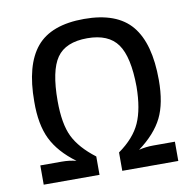

<svg xmlns="http://www.w3.org/2000/svg" viewBox="-79 -783 876 864"><g transform="rotate(-10 359.5 -351.5)"><path d="M52 -88H150Q185 -88 216 -80Q139 -137 106.5 -204Q74 -271 75 -375Q75 -542 142 -622.5Q209 -703 360 -703Q510 -703 577 -622Q644 -541 644 -374Q644 -268 611.5 -202.5Q579 -137 502 -80Q534 -88 568 -88H667V0H411V-84Q483 -135 511 -197.5Q539 -260 540 -362Q539 -498 497.5 -556.5Q456 -615 359 -615Q260 -615 219.5 -556.5Q179 -498 179 -360Q179 -255 207.5 -196.5Q236 -138 307 -84V0H52Z"/></g></svg>

Font: Exo 2.0 Medium
Style: Regular
Weight: 500
Designer: Natanael Gama
Version: Version 1.001;PS 001.001;hotconv 1.0.70;makeotf.lib2.5.58329